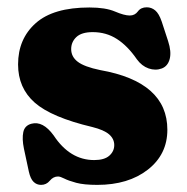

<svg xmlns="http://www.w3.org/2000/svg" viewBox="-20 -494 512 526"><path d="M238 -55.5Q266 -55.5 279.5 -67.5Q293 -79.5 293 -96.5Q293 -113.5 279 -125.8Q265 -138 233 -146Q121 -172.5 75.2 -212.8Q29.5 -253 29.5 -317.5Q29.5 -387.5 77.8 -430.5Q126 -473.5 225 -473.5Q269 -473.5 294.8 -462.5Q320.5 -451.5 335.5 -451.5Q349.5 -451.5 357.8 -462.8Q366 -474 382 -474Q395 -474 405.2 -465.5Q415.5 -457 423 -435L440.5 -381.5Q450 -352.5 445 -332.8Q440 -313 423.5 -306.5Q406 -300 387.2 -306.5Q368.5 -313 355 -331.5Q329.5 -368.5 300.2 -387.2Q271 -406 234 -406Q203.5 -406 189.2 -392.5Q175 -379 175 -359.5Q175 -338.5 193 -324.8Q211 -311 254.5 -302Q438.5 -269.5 438.5 -138.5Q438.5 -71 385 -29.2Q331.5 12.5 246.5 12.5Q210 12.5 188.8 6.8Q167.5 1 156.2 -4.8Q145 -10.5 139 -10.5Q126 -10.5 116.5 1Q107 12.5 92.5 12.5Q80.5 12.5 72 4.2Q63.5 -4 59 -24L45.5 -87Q40 -114 43.8 -132Q47.5 -150 66 -155Q97.5 -163.5 127 -123Q171.5 -55.5 238 -55.5Z"/></svg>

Font: Fraunces 72pt SuperSoft
Style: Bold
Weight: 700
Version: Version 1.000;[0bf87f6ff]